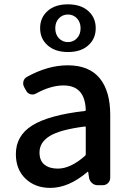

<svg xmlns="http://www.w3.org/2000/svg" viewBox="-20 -872 614 904"><path d="M216.8 12.7Q145.5 12.7 100.1 -30.8Q54.7 -74.2 54.7 -146.5Q54.7 -233.4 132.3 -281.7Q210 -330.1 379.9 -349.6Q383.8 -349.6 383.8 -354.5Q379.9 -469.7 279.3 -469.7Q218.8 -469.7 149.4 -431.6Q137.7 -424.8 124 -428.2Q110.4 -431.6 103.5 -444.3L93.8 -461.9Q86.9 -474.6 90.3 -488.8Q93.8 -502.9 106.4 -509.8Q205.1 -564.5 298.8 -564.5Q399.4 -564.5 449.2 -503.9Q499 -443.4 499 -331.1V-35.2Q499 -20.5 488.8 -10.3Q478.5 0 463.9 0H439.5Q424.8 0 413.6 -9.8Q402.3 -19.5 399.4 -34.2L395.5 -61.5Q394.5 -63.5 393.1 -63.5Q391.6 -63.5 390.6 -61.5Q302.7 12.7 216.8 12.7ZM252 -78.1Q312.5 -78.1 380.9 -138.7Q383.8 -141.6 383.8 -146.5V-272.5Q383.8 -277.3 379.9 -276.4Q263.7 -261.7 214.8 -231.9Q166 -202.1 166 -154.3Q166 -115.2 189.5 -96.7Q212.9 -78.1 252 -78.1ZM168.9 -739.3Q168.9 -789.1 204.1 -820.3Q239.3 -851.6 299.8 -851.6Q360.4 -851.6 395.5 -820.3Q430.7 -789.1 430.7 -739.3Q430.7 -689.5 395.5 -658.2Q360.4 -627 300.3 -627Q240.2 -627 204.6 -658.2Q168.9 -689.5 168.9 -739.3ZM257.3 -691.9Q274.4 -673.8 299.8 -673.8Q325.2 -673.8 342.3 -691.9Q359.4 -710 359.4 -738.8Q359.4 -767.6 342.3 -785.6Q325.2 -803.7 299.8 -803.7Q274.4 -803.7 257.3 -785.6Q240.2 -767.6 240.2 -738.8Q240.2 -710 257.3 -691.9Z"/></svg>

Font: Gen Jyuu GothicL Medium
Style: Regular
Weight: 500
Designer: [Source Han Sans]
Ryoko NISHIZUKA  (kana & ideographs); Paul D. Hunt (Latin, Greek & Cyrillic); Wenlong ZHANG  (bopomofo
Version: Version 1.002.20150607